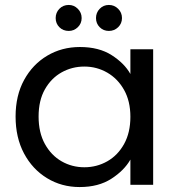

<svg xmlns="http://www.w3.org/2000/svg" viewBox="-20 -747 716 776"><path d="M43 -276Q43 -361 77.5 -424Q112 -487 171 -522Q230 -557 303 -557Q380 -557 431.5 -524Q483 -491 507 -448V-548H599V0H507V-102Q482 -58 430 -24.5Q378 9 302 9Q229 9 170 -27Q111 -63 77 -127Q43 -191 43 -276ZM507 -275Q507 -338 481.5 -383.5Q456 -429 413.5 -453.5Q371 -478 321 -478Q271 -478 229 -454.5Q187 -431 161.5 -386Q136 -341 136 -276Q136 -211 161.5 -165Q187 -119 229 -95Q271 -71 321 -71Q371 -71 413.5 -95Q456 -119 481.5 -165Q507 -211 507 -275ZM258 -622Q235 -622 220 -637Q205 -652 205 -674Q205 -696 220 -711.5Q235 -727 258 -727Q279 -727 294.5 -711.5Q310 -696 310 -674Q310 -652 294.5 -637Q279 -622 258 -622ZM420 -622Q398 -622 383 -637Q368 -652 368 -674Q368 -696 383 -711.5Q398 -727 420 -727Q442 -727 457.5 -711.5Q473 -696 473 -674Q473 -652 457.5 -637Q442 -622 420 -622Z"/></svg>

Font: Poppins
Style: Regular
Weight: 400
Designer: Ninad Kale (Devanagari), Jonny Pinhorn (Latin)
Version: Version 5.002